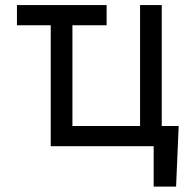

<svg xmlns="http://www.w3.org/2000/svg" viewBox="-20 -565 756 742"><path d="M392 -545.5H45.5V-467.3H176.1V0H573.9V156.2H660.5L670.5 -78.1H605.1V-545.5H521.3V-78.1H259.9V-467.3H392Z"/></svg>

Font: Magic Ui Pro
Style: Regular
Weight: 400
Designer: Stefan Endress, Andreas Faust
Version: Version 1.000;FEAKit 1.0